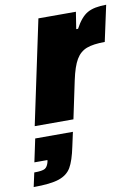

<svg xmlns="http://www.w3.org/2000/svg" viewBox="-155 -578 677 928"><g transform="rotate(-10 183.0 -114.5)"><path d="M98 -510H282L269 -427H278Q306 -480 339 -499Q372 -518 432 -518L394 -342Q337 -342 304.5 -329.5Q272 -317 252.5 -284Q233 -251 219 -185L180 0H-10ZM21 180 22 172H-42L-18 59H167L152 128Q138 196 119 228.5Q100 261 58.5 275Q17 289 -66 289L-51 220Q-11 220 2 212Q15 204 21 180Z"/></g></svg>

Font: Saira Semi Condensed Black
Style: Italic
Weight: 900
Width: 4
Italic angle: -12°
Designer: Hector Gatti with collaboration of the Omnibus-Type team
Foundry: Omnibus-Type
Version: Version 1.001; ttfautohint (v1.8)